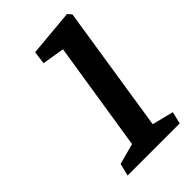

<svg xmlns="http://www.w3.org/2000/svg" viewBox="-167 -571 628 628"><g transform="rotate(-45 147.0 -257.0)"><path d="M119.1 -62.5 178.7 -441.4 101.6 -454.1 107.4 -499 269.5 -513.7 281.2 -500 212.9 -60.5 287.1 -42 277.3 0H36.1L46.9 -43Z"/></g></svg>

Font: Neuton
Style: Italic
Weight: 400
Italic angle: -9°
Designer: Brian M Zick
Version: Version 1.32